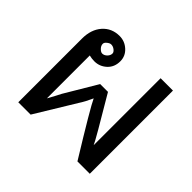

<svg xmlns="http://www.w3.org/2000/svg" viewBox="-123 -676 816 816"><g transform="rotate(45 285.0 -268.0)"><path d="M500 -15.6H425.8Q300.8 -218.8 285.2 -253.9Q269.5 -218.8 253.9 -195.3L144.5 -15.6H70.3V-398.4Q70.3 -453.1 99.6 -486.3Q128.9 -519.5 175.8 -519.5Q207 -519.5 230.5 -498Q253.9 -476.6 253.9 -445.3Q253.9 -410.2 230.5 -388.7Q207 -367.2 175.8 -367.2Q160.2 -367.2 144.5 -371.1V-113.3Q164.1 -148.4 175.8 -171.9L261.7 -316.4H308.6Q418 -132.8 425.8 -113.3V-515.6H500ZM175.8 -414.1Q187.5 -414.1 197.3 -423.8Q207 -433.6 207 -445.3Q207 -453.1 197.3 -460.9Q187.5 -468.8 175.8 -468.8Q168 -468.8 158.2 -460.9Q148.4 -453.1 148.4 -445.3Q148.4 -433.6 158.2 -423.8Q168 -414.1 175.8 -414.1Z"/></g></svg>

Font: 和音 by 宁静之雨，公众号njzyshare
Style: Regular
Weight: 400
Designer: Steve Matteson
Foundry: Ascender Corporation
Version: Version 6.00;June 8, 2018;FontCreator 11.0.0.2388 32-bit